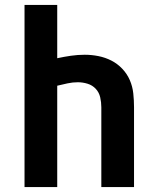

<svg xmlns="http://www.w3.org/2000/svg" viewBox="-20 -755 640 775"><path d="M79 0V-735H211V-520Q239 -526 266.5 -530Q294 -534 322 -534Q350 -534 377.5 -528.5Q405 -523 429.5 -510.5Q454 -498 473.5 -477.5Q493 -457 504 -431.5Q515 -406 518 -378Q521 -350 521 -322V0H389V-322Q389 -342 384.5 -362Q380 -382 366.5 -396.5Q353 -411 333.5 -417Q314 -423 294 -423Q273 -423 252.5 -418.5Q232 -414 211 -409V0Z"/></svg>

Font: Iosevka Custom XBdEx
Style: Regular
Weight: 800
Width: 7
Monospace: yes
Designer: Belleve Invis
Foundry: Belleve Invis
Version: Version 11.2.4; ttfautohint (v1.8.4)